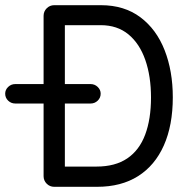

<svg xmlns="http://www.w3.org/2000/svg" viewBox="-88 -720 732 740"><path d="M121 0Q104 0 92 -12Q80 -24 80 -41V-659Q80 -676 92 -688Q104 -700 121 -700H301Q391 -700 453 -653.5Q515 -607 546.5 -526.5Q578 -446 578 -345Q578 -237 543.5 -159.5Q509 -82 444 -41Q379 0 286 0ZM162 -78H284Q356 -78 402.5 -109.5Q449 -141 471.5 -201Q494 -261 494 -344Q494 -426 472 -489Q450 -552 407 -587.5Q364 -623 300 -623H162ZM-29 -321Q-45 -321 -56.5 -332Q-68 -343 -68 -359Q-68 -374 -56.5 -385Q-45 -396 -29 -396H261Q277 -396 288.5 -385Q300 -374 300 -359Q300 -343 288.5 -332Q277 -321 261 -321Z"/></svg>

Font: National Park
Style: Regular
Weight: 400
Designer: Andrea Herstowski, Ben Hoepner
Version: Version 1.009